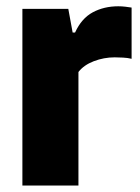

<svg xmlns="http://www.w3.org/2000/svg" viewBox="-20 -576 434 596"><path d="M49.5 0V-548.5H192L205.5 -475H213Q233 -519 268 -537.8Q303 -556.5 347 -556.5Q358 -556.5 369 -555.2Q380 -554 388.5 -552.5V-393.5Q376 -396.5 362 -397.2Q348 -398 336 -398Q302.5 -398 271.2 -386Q240 -374 223.5 -352.5V0Z"/></svg>

Font: Encode Sans Semi Condensed ExtraBold
Style: Regular
Weight: 800
Width: 4
Designer: Multiple Designers
Foundry: Impallari Type
Version: Version 3.000; ttfautohint (v1.8.3) -l 8 -r 50 -G 200 -x 14 